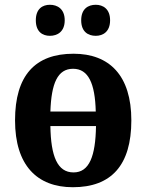

<svg xmlns="http://www.w3.org/2000/svg" viewBox="-20 -774 613 804"><path d="M381 -624C411 -624 441 -641 441 -689C441 -737 411 -754 381 -754C349 -754 320 -737 320 -689C320 -641 349 -624 381 -624ZM189 -624C220 -624 251 -641 251 -689C251 -737 220 -754 189 -754C158 -754 130 -737 130 -689C130 -641 158 -624 189 -624ZM285 10C446 10 530 -82 530 -270C530 -458 438 -549 288 -549C127 -549 43 -458 43 -270C43 -82 135 10 285 10ZM381 -307H191C195 -425 221 -486 286 -486C350 -486 378 -425 381 -307ZM288 -52C220 -52 193 -120 191 -246H382C380 -120 354 -52 288 -52Z"/></svg>

Font: Noto Serif SemiCondensed
Style: Bold
Weight: 700
Width: 4
Designer: Monotype Design Team
Foundry: Monotype Imaging Inc.
Version: Version 2.015